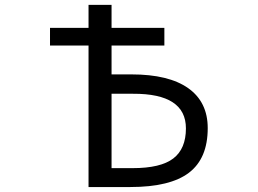

<svg xmlns="http://www.w3.org/2000/svg" viewBox="-20 -752 1040 774"><path d="M429.7 -452.1H509.8Q660.2 -452.1 738.8 -396.5Q817.4 -340.8 817.4 -235.4Q817.4 -113.3 741.7 -55.7Q666 2 504.9 2H336.9V-568.4H181.6V-639.6H336.9V-732.4H429.7V-639.6H642.6V-568.4H429.7ZM429.7 -74.2H514.6Q627.9 -74.2 678.7 -113.3Q729.5 -152.3 729.5 -234.4Q729.5 -375 516.6 -374H429.7Z"/></svg>

Font: Gen Shin Gothic Monospace Regular
Style: Regular
Weight: 400
Designer: [Source Han Sans]
Ryoko NISHIZUKA  (kana & ideographs); Paul D. Hunt (Latin, Greek & Cyrillic); Wenlong ZHANG  (bopomofo
Version: Version 1.002.20150607